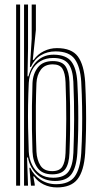

<svg xmlns="http://www.w3.org/2000/svg" viewBox="-20 -820 442 848"><path d="M51.2 0V-800H68.8V0ZM86.2 0V-800H103.8V-605.8L101.5 -483H105.8Q118 -529 147.5 -554.1Q177 -579.2 218.8 -578.5Q273.2 -577.5 295.6 -547.5Q318 -517.5 321.5 -457.8Q324.5 -402.5 325.4 -350.2Q326.2 -298 325.4 -247Q324.5 -196 321.5 -143.8Q317.5 -81.5 295.9 -51.1Q274.2 -20.8 223.2 -20.8Q174.8 -20.8 143.4 -49.8Q112 -78.8 103.5 -124.5L99.5 -124.2L103.8 0ZM215 -35Q262.5 -35 282.1 -61.6Q301.8 -88.2 304.2 -145.2Q307 -219.5 307.4 -293.2Q307.8 -367 304 -458.8Q301.5 -514.2 281.2 -539.1Q261 -564 215.8 -564Q182.5 -564 158.9 -550Q135.2 -536 122.1 -511.1Q109 -486.2 107 -453.8Q104.8 -404.8 104 -355.8Q103.2 -306.8 104.1 -255.8Q105 -204.8 107 -149.8Q108.5 -119.8 121 -93.5Q133.5 -67.2 156.9 -51.1Q180.2 -35 215 -35ZM210.8 -50Q166.5 -50 146 -78.2Q125.5 -106.5 123.5 -149.8Q121.8 -198.5 121.1 -249.5Q120.5 -300.5 121.1 -352Q121.8 -403.5 123.5 -453.2Q125.5 -494.5 147.4 -522.4Q169.2 -550.2 213.2 -550.2Q254.5 -550.2 269.8 -526.6Q285 -503 286.8 -457.8Q288.8 -402.2 289.5 -351.4Q290.2 -300.5 289.6 -250Q289 -199.5 286.8 -144.2Q285 -95.5 268.1 -72.8Q251.2 -50 210.8 -50ZM210.5 -64.2Q242.8 -64.2 255.2 -83.9Q267.8 -103.5 269.5 -144.2Q272.2 -221.2 272.6 -293.9Q273 -366.5 269.5 -457.2Q267.8 -497.2 255.8 -516.5Q243.8 -535.8 213.2 -535.8Q177.8 -535.8 160.2 -512Q142.8 -488.2 141 -453.2Q139 -403.5 138.4 -352.4Q137.8 -301.2 138.4 -250.4Q139 -199.5 141 -150Q142.8 -114.2 158.4 -89.2Q174 -64.2 210.5 -64.2ZM231.5 7.8Q199.8 7.8 173.1 -5.1Q146.5 -18 130.5 -41H127L133.2 -7.2L133.5 0H116.8L109.8 -78.8H113.8Q128 -47.2 158.5 -26.9Q189 -6.5 227.8 -6.5Q285.2 -6.5 309.8 -40.2Q334.2 -74 338.8 -144Q341.8 -195.8 342.6 -246.1Q343.5 -296.5 342.6 -348.9Q341.8 -401.2 338.8 -458.2Q334.8 -525 310.1 -559Q285.5 -593 225.2 -593Q189.2 -593 160.5 -575.9Q131.8 -558.8 116.8 -524.8H112.2L120 -649.2V-800H138.5V-687.8L124.8 -555.5H128.8Q146.5 -581 173.9 -594.2Q201.2 -607.5 231.5 -607.5Q296.5 -607.5 323.9 -570.6Q351.2 -533.8 356.2 -457.5Q359 -401.8 359.9 -349Q360.8 -296.2 359.9 -245.2Q359 -194.2 356.2 -143.8Q350.8 -64.5 322.2 -28.4Q293.8 7.8 231.5 7.8Z"/></svg>

Font: Big Shoulders Inline Display Thin SemiBold
Style: Regular
Weight: 600
Version: Version 2.002